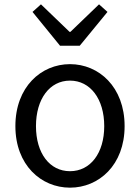

<svg xmlns="http://www.w3.org/2000/svg" viewBox="-20 -853 646 886"><path d="M303 13C436 13 555 -91 555 -271C555 -452 436 -557 303 -557C170 -557 51 -452 51 -271C51 -91 170 13 303 13ZM303 -63C209 -63 146 -146 146 -271C146 -396 209 -481 303 -481C397 -481 461 -396 461 -271C461 -146 397 -63 303 -63ZM257 -642H348L476 -798L437 -833L305 -706H301L169 -833L130 -798Z"/></svg>

Font: Source Han Sans CN Regular
Style: Regular
Weight: 400
Designer: Ryoko NISHIZUKA (kana & ideographs); Paul D. Hunt (Latin, Greek & Cyrillic); Wenlong ZHANG (bopomofo); Sandoll Communica
Foundry: Adobe Systems Incorporated
Version: Version 1.004;PS 1.004;hotconv 1.0.82;makeotf.lib2.5.63406